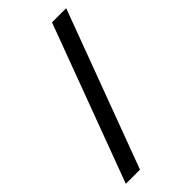

<svg xmlns="http://www.w3.org/2000/svg" viewBox="-226 -769 824 824"><g transform="rotate(-45 186.0 -357.0)"><path d="M362 -714 96 0H10L276 -714Z"/></g></svg>

Font: Noto Sans Ambassadori
Style: Regular
Weight: 400
Designer: Monotype Design Team
Foundry: Monotype Imaging Inc.
Version: Version 2.013